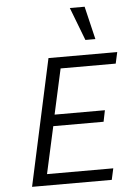

<svg xmlns="http://www.w3.org/2000/svg" viewBox="-60 -952 687 996"><g transform="rotate(-5 283.5 -453.5)"><path d="M66 0 209 -658H567L554 -599H267L215 -363H477L465 -304H203L149 -59H494L481 0ZM342 -907H419L460 -735H408Z"/></g></svg>

Font: LXGW Bright GB
Style: Italic
Weight: 400
Italic angle: -12°
Designer: Christian Thalmann (Catharsis Fonts)
Foundry: LXGW / Christian Thalmann (Catharsis Fonts) / Fontworks Inc.
Version: Version 5.510